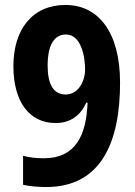

<svg xmlns="http://www.w3.org/2000/svg" viewBox="-20 -744 543 774"><path d="M464 -411C464 -615 376 -724 244 -724C111 -724 34 -626 34 -477C34 -337 96 -248 204 -248C265 -248 304 -279 328 -330H333C328 -196 283 -106 157 -106C126 -106 98 -109 73 -116V1C100 7 136 10 166 10C388 10 464 -171 464 -411ZM246 -605C307 -605 323 -516 323 -464C323 -418 297 -363 244 -363C196 -363 172 -404 172 -479C172 -565 200 -605 246 -605Z"/></svg>

Font: Noto Sans Georgian Condensed Bold
Style: Regular
Weight: 700
Width: 3
Designer: Monotype Design Team, Akaki Razmadze
Foundry: Google LLC
Version: Version 2.005